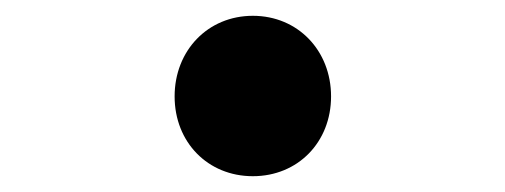

<svg xmlns="http://www.w3.org/2000/svg" viewBox="-20 -472 639 243"><path d="M201 -350C201 -292 243 -249 300 -249C357 -249 399 -292 399 -350C399 -408 357 -452 300 -452C243 -452 201 -408 201 -350Z"/></svg>

Font: Source Code Pro Semibold
Style: Regular
Weight: 600
Monospace: yes
Designer: Paul D. Hunt
Foundry: Adobe Systems Incorporated
Version: Version 1.017;PS 1.000;hotconv 1.0.70;makeotf.lib2.5.5900